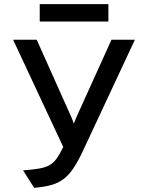

<svg xmlns="http://www.w3.org/2000/svg" viewBox="-20 -891 702 923"><path d="M144 12 91 -72Q139 -75.5 169.5 -81Q200 -86.5 219.2 -97.8Q238.5 -109 253.2 -130Q268 -151 284 -184.5L43 -700H156.5L320 -334.5Q324.5 -325 328 -316Q331.5 -307 335 -297Q338.5 -307 342.5 -316Q346.5 -325 351 -336L516 -700H628.5L376.5 -161Q353.5 -112.5 332 -80.8Q310.5 -49 285.2 -30Q260 -11 226 -1.5Q192 8 144 12ZM171 -787.5V-871H501V-787.5Z"/></svg>

Font: Overpass Medium
Style: Regular
Weight: 500
Designer: Delve Withrington, Dave Bailey, Thomas Jockin
Foundry: Delve Fonts LLC
Version: Version 4.000